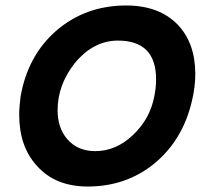

<svg xmlns="http://www.w3.org/2000/svg" viewBox="-20 -663 742 700"><path d="M680 -296Q647 -153 543 -67Q440 17 300 17Q181 17 114 -59Q50 -129 50 -245Q50 -273 55 -311Q81 -460 185 -551Q292 -643 440 -643Q561 -643 629 -572Q692 -505 692 -393Q692 -346 680 -296ZM542 -309Q549 -341 549 -374Q549 -515 410 -515Q320 -515 252 -432Q190 -353 190 -261Q190 -197 225 -156Q263 -112 327 -112Q404 -112 466 -172Q526 -229 542 -309Z"/></svg>

Font: GFS Neohellenic Rg
Style: Bold Italic
Weight: 700
Italic angle: -12°
Designer: Designed by Takis Katsoulidis and George D. Matthiopoulos.
Foundry: Designed by Takis Katsoulidis and George D. Matthiopoulos.
Version: Version 1.0